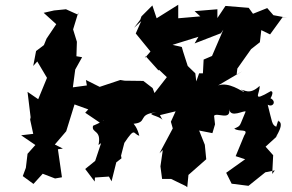

<svg xmlns="http://www.w3.org/2000/svg" viewBox="-20 -756 1231 809"><path d="M654 -271 720 -287 700 -243 708 -215 652 -110 666 -124 656 -55 663 -2H701L763 28L769 33L774 -19L849 -85L843 -146L819 -206L875 -195L886 -232L882 -268C893 -284 953 -246 946 -296C951 -257 1007 -292 1015 -286C987 -221 997 -228 967 -214C990 -198 1030 -217 1009 -185L973 -98L1013 -85L933 -28L956 18L1027 27L1098 -30L1138 -38L1127 -23L1131 -102L1099 -138L1155 -189C1118 -152 1184 -226 1156 -245C1146 -240 1163 -280 1144 -222C1125 -230 1127 -242 1108 -315C1129 -302 1147 -328 1120 -342C1104 -318 1143 -370 1121 -372C1037 -323 1076 -361 1074 -394C1029 -352 1008 -381 995 -377C1023 -368 991 -369 1012 -366C997 -372 944 -412 899 -396L1003 -457L977 -441L980 -467L1038 -549L1075 -578L1081 -629L1118 -611L1171 -684L1191 -681L1132 -692L1106 -722L1046 -698L1028 -723L930 -731L896 -680V-717L800 -709L824 -687L731 -679V-736L640 -679L622 -733L576 -687L571 -673L545 -639L575 -667L552 -615L614 -539L590 -511L594 -519L648 -459L650 -462L683 -431L631 -364L623 -385L584 -415L505 -416L487 -419L400 -390L342 -419L346 -396L287 -388L297 -463L326 -515L302 -519L304 -580L288 -632L310 -704L309 -694L258 -717L208 -712L164 -702L217 -654L176 -593L165 -566L132 -541L120 -478L137 -497L178 -428L141 -338L96 -369L109 -262L107 -252L120 -192L69 -186L129 -145L96 -108L89 -49L76 -14L121 19L160 -24L212 -4L241 -9L224 -127L245 -130L211 -147L259 -203L294 -316L352 -295L339 -281L404 -237C424 -262 430 -250 372 -226C364 -194 409 -211 395 -145L406 -153L381 -78L339 -44L379 9L380 -8L439 -12L450 8L470 -72L492 -89L490 -100L504 -154C551 -224 540 -191 567 -184C551 -248 514 -253 536 -234C609 -238 553 -274 639 -283C582 -274 654 -269 665 -250ZM807 -413 803 -447 771 -478C763 -505 753 -531 746 -558L707 -567L816 -601L800 -573L911 -616L921 -631L872 -517L915 -538L838 -505L835 -447H819Z"/></svg>

Font: Asimov Aggro
Style: It
Weight: 500
Designer: Google
Version: Version 2.000980; 2014